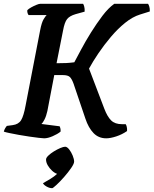

<svg xmlns="http://www.w3.org/2000/svg" viewBox="-33 -724 804 1005"><path d="M198 0Q191 0 170 -2.5Q149 -5 121 -9Q93 -13 65.5 -18Q38 -23 16.5 -27.5Q-5 -32 -13 -35Q-11 -44 -6 -52.5Q-1 -61 3 -65L33 -69Q64 -73 77.5 -95Q91 -117 101 -172L177 -565Q185 -607 196 -624.5Q207 -642 211 -645H117Q114 -648 111.5 -655Q109 -662 110 -671Q117 -678 130.5 -685.5Q144 -693 157.5 -698.5Q171 -704 177 -704H402Q405 -700 408 -689Q411 -678 410 -663L363 -650Q332 -641 318.5 -624.5Q305 -608 297 -564L263 -393Q293 -393 313.5 -394Q334 -395 356 -398Q369 -422 391.5 -464.5Q414 -507 443 -553.5Q472 -600 503 -641Q534 -682 565 -704H742Q745 -700 748.5 -689.5Q752 -679 751 -664L700 -648Q661 -636 622 -604.5Q583 -573 547.5 -531Q512 -489 482.5 -445.5Q453 -402 433 -365L513 -155Q529 -113 549 -93.5Q569 -74 605 -74H625Q628 -70 630.5 -60Q633 -50 632 -38Q606 -20 575.5 -10Q545 0 523 0Q483 0 456.5 -27.5Q430 -55 414 -103L352 -286Q343 -311 332.5 -321Q322 -331 296 -331H251L215 -143Q209 -116 200 -98.5Q191 -81 184 -75L279 -63Q281 -60 283 -52Q285 -44 284 -35Q268 -22 242.5 -11Q217 0 198 0ZM240 261Q226 261 211 252.5Q196 244 192 235Q210 225 230.5 212.5Q251 200 266 186Q253 182 239.5 169.5Q226 157 217 141.5Q208 126 208 111Q208 102 220 90.5Q232 79 249 68.5Q266 58 282.5 51Q299 44 308 44Q318 44 329 58Q340 72 347.5 90.5Q355 109 355 122Q355 133 339.5 155.5Q324 178 302.5 202.5Q281 227 262.5 244Q244 261 240 261Z"/></svg>

Font: Texturina 72pt 72pt Regular
Style: Bold Italic
Weight: 700
Italic angle: -11°
Designer: Guillermo Torres Carreño
Foundry: Omnibus-Type
Version: Version 1.002; ttfautohint (v1.8.3)